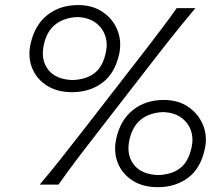

<svg xmlns="http://www.w3.org/2000/svg" viewBox="-20 -746 904 776"><path d="M271.5 -373.5Q211 -373.5 169.2 -400.2Q127.5 -427 109.8 -471.2Q92 -515.5 103.5 -568.5Q120 -644 170.8 -684.8Q221.5 -725.5 296 -725.5Q353.5 -725.5 394.8 -697.8Q436 -670 454.2 -625Q472.5 -580 462 -529Q445 -450 394 -411.8Q343 -373.5 271.5 -373.5ZM140.5 0Q187.5 -55.5 229 -108.2Q270.5 -161 324 -229.5L517 -478.5Q554 -526 583.8 -564.8Q613.5 -603.5 640.2 -639Q667 -674.5 694 -713H769.5Q737.5 -674.5 708.5 -639Q679.5 -603.5 649.2 -564.8Q619 -526 582 -478.5L389 -229.5Q335.5 -161 295.5 -108.2Q255.5 -55.5 216.5 0ZM273.5 -422.5Q328 -424.5 362 -450.5Q396 -476.5 408 -535Q416 -572.5 404.2 -604.2Q392.5 -636 364.2 -655.8Q336 -675.5 293.5 -677Q238.5 -675 203 -646.5Q167.5 -618 156.5 -562Q144.5 -503 175.2 -463.8Q206 -424.5 273.5 -422.5ZM618 10.5Q557.5 10.5 515.8 -16.2Q474 -43 456.2 -87.2Q438.5 -131.5 449.5 -184.5Q466 -260 516.8 -301Q567.5 -342 642 -342Q700 -342 741 -314Q782 -286 800.5 -241Q819 -196 808 -145Q791.5 -66 740.5 -27.8Q689.5 10.5 618 10.5ZM620 -38.5Q674.5 -40.5 708.2 -66.5Q742 -92.5 754.5 -151Q762.5 -189 750.8 -220.8Q739 -252.5 710.5 -272Q682 -291.5 640 -293Q584.5 -291 549.2 -262.5Q514 -234 502.5 -178Q490.5 -119 521.5 -79.8Q552.5 -40.5 620 -38.5Z"/></svg>

Font: Commissioner Flair Light
Style: Italic
Weight: 300
Italic angle: -12°
Designer: Kostas Bartsokas
Foundry: Kostas Bartsokas
Version: Version 1.000; ttfautohint (v1.8.3)